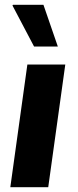

<svg xmlns="http://www.w3.org/2000/svg" viewBox="-20 -780 323 800"><path d="M23 0 94 -511H252L181 0ZM122 -586 32 -757 34 -760H161L221 -586Z"/></svg>

Font: Chivo Medium
Style: Bold Italic
Weight: 700
Italic angle: -8.05°
Version: Version 2.002